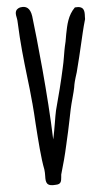

<svg xmlns="http://www.w3.org/2000/svg" viewBox="-20 -532 306 562"><path d="M38.6 -510.3C22 -503.4 25.4 -491.2 29.8 -477.1C30.8 -473.6 31.2 -470.7 31.7 -466.8C39.6 -404.8 49.3 -357.4 59.1 -309.6C64.5 -284.2 69.8 -258.3 74.7 -230V-230.5C78.1 -211.4 81.5 -189.9 84.5 -168.5C92.3 -119.6 100.1 -68.8 109.9 -35.6C111.3 -30.3 111.8 -22.5 112.3 -16.6C113.3 2.4 116.2 14.2 144 8.8C158.7 7.3 159.2 -1.5 159.2 -13.2V-21C165 -48.8 170.4 -80.1 173.8 -106.9C173.8 -108.4 174.8 -111.8 174.8 -114.3C178.2 -136.7 180.7 -158.2 183.1 -178.7C185.5 -202.1 188 -223.1 191.9 -243.2C193.4 -250.5 197.8 -275.9 197.8 -284.7C198.2 -291.5 204.1 -319.3 204.6 -320.3C210.4 -354 213.9 -379.4 217.3 -402.8C220.7 -424.8 223.1 -446.8 229 -476.1C229 -477.5 228.5 -481.4 228.5 -482.9C228 -499 227.1 -515.6 199.2 -510.3C179.7 -487.3 176.8 -460 173.8 -432.1L171.9 -410.2C168.9 -391.6 168 -377 167 -364.7C166 -354.5 165.5 -344.7 163.6 -333C158.7 -293.9 151.4 -250 144 -209C142.6 -199.2 141.6 -186 140.6 -172.4C139.2 -157.7 138.2 -140.1 135.7 -124C120.6 -251.5 87.9 -419.9 74.2 -484.9C68.4 -508.8 56.2 -515.1 39.1 -510.3Z"/></svg>

Font: Amatic Mod Bold ONEptTWO
Style: Bold
Weight: 700
Designer: David Occhino Design
Foundry: David Occhino Design
Version: Version 1.2